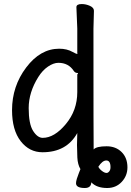

<svg xmlns="http://www.w3.org/2000/svg" viewBox="-20 -735 655 957"><path d="M402.8 202.1Q358.9 202.1 358.9 178.2Q358.9 169.9 363 156Q367.2 142.1 373 127.9Q378.9 113.8 380.9 107.9Q367.2 85 365.5 50Q363.8 15.1 363.8 -12.2L365.2 -71.8Q312 23.9 191.9 23.9Q126 23.9 83 -31.5Q40 -86.9 40 -186Q40 -305.2 110.6 -398.7Q181.2 -492.2 274.9 -492.2Q314 -492.2 341.8 -476.1Q360.8 -465.8 365.2 -465.8Q366.2 -465.8 366.2 -466.8L365.2 -469.2V-592.8L360.8 -699.2Q360.8 -714.8 387.2 -714.8Q408.2 -714.8 428.2 -705.8Q448.2 -696.8 448.2 -681.2L445.8 -591.8Q445.8 -27.8 446.8 9.8Q460.9 -5.9 511.2 -5.9Q557.1 -5.9 586.2 22.9Q615.2 51.8 615.2 99.1Q615.2 141.1 586.7 171.6Q558.1 202.1 514.2 202.1Q461.9 202.1 435.1 173.8Q434.1 202.1 402.8 202.1ZM511.2 127Q518.1 127 524.4 119.4Q530.8 111.8 530.8 98.1Q530.8 64.9 509.8 64.9Q490.2 64.9 470.2 96.2Q475.1 106.9 488 116.9Q501 127 511.2 127ZM192.9 -47.9Q251 -47.9 308.1 -116.5Q365.2 -185.1 365.2 -275.9V-363.8Q369.1 -368.2 369.1 -370.1Q369.1 -371.1 367.2 -371.1Q355 -371.1 348.1 -380.9Q321.8 -421.9 271 -421.9Q247.1 -421.9 219.5 -403.3Q191.9 -384.8 170.9 -351.1Q123 -274.9 123 -196Q123 -117.2 145 -82.5Q167 -47.9 192.9 -47.9Z"/></svg>

Font: LXGW WenKai Mono GB Screen
Style: Regular
Weight: 400
Monospace: yes
Designer: LXGW / Fontworks Inc.
Foundry: LXGW / Fontworks Inc.
Version: Version 1.510;January 18,2025